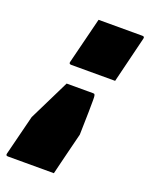

<svg xmlns="http://www.w3.org/2000/svg" viewBox="-176 -618 659 843"><g transform="rotate(20 154.0 -196.0)"><path d="M136 -546H341Q352 -546 349 -535L296 -319H91Q79 -319 82 -330ZM100 -235H224Q230 -235 231 -232Q232 -231 233 -226.5Q234 -222 234 -205.5Q234 -189 233.5 -151Q233 -113 231 -44L209 44Q202 72 195.5 98.5Q189 125 182 154H-33Q-44 154 -41 143L6 -44Q29 -92 53 -139.5Q77 -187 100 -235Z"/></g></svg>

Font: Recursive Sn Lnr St Blk
Style: Italic
Weight: 900
Italic angle: -15°
Version: Version 1.079;hotconv 1.0.112;makeotfexe 2.5.65598; ttfautoh